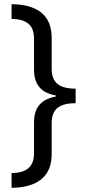

<svg xmlns="http://www.w3.org/2000/svg" viewBox="-20 -735 413 914"><path d="M35 89V159C156 158 226 106 226 0V-149C226 -217 263 -243 340 -244V-313C261 -313 226 -342 226 -408V-556C226 -663 157 -714 35 -715V-645C104 -644 142 -618 142 -551V-404C142 -334 174 -293 245 -281V-275C174 -262 142 -222 142 -152V-5C142 60 105 88 35 89Z"/></svg>

Font: Noto Sans Lao UI SemCond
Style: Regular
Weight: 400
Width: 4
Designer: Monotype Design Team
Foundry: Monotype Imaging Inc.
Version: Version 2.000